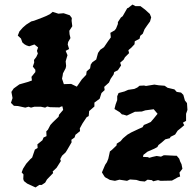

<svg xmlns="http://www.w3.org/2000/svg" viewBox="-20 -765 858 842"><path d="M127 53 99 40 85 29 82 20 83 0 75 -9 81 -25 95 -47 112 -66 121 -74 133 -109 145 -116 144 -132 166 -150 171 -162 184 -168 183 -189 190 -196 201 -217 212 -229 237 -253 239 -262 257 -283 254 -297 255 -298H248L241 -294L199 -295L187 -298L178 -293L159 -297H131L116 -293L105 -297L91 -293L59 -300L41 -301L28 -314L35 -335L30 -362L40 -377L65 -395L100 -405L120 -412L118 -428L126 -438L135 -449V-459L124 -473L130 -491L129 -502L139 -515L146 -530L142 -542L147 -557L131 -570L108 -562L96 -566L87 -571L78 -579L72 -596L58 -609L65 -627L80 -644L95 -657L117 -671L129 -674L145 -680L166 -688L183 -695L199 -703L211 -713L236 -705L259 -707L286 -698L295 -686L294 -674L297 -650L284 -630L285 -615L289 -598L279 -581L277 -570L283 -550L268 -542L276 -523L272 -510L268 -496L270 -476L268 -466L256 -443L255 -435L252 -420L260 -396L292 -397L317 -385L339 -417L358 -437L360 -452L375 -465L378 -482L385 -492L402 -504L410 -533L420 -547L436 -558L455 -586L466 -601L464 -621L483 -632L489 -640L497 -660V-668L510 -688L518 -694L538 -729L542 -730L561 -745L574 -738H596L616 -723L637 -704L643 -689L638 -671L625 -653L614 -637L606 -617L595 -608L592 -595L571 -584L570 -571L556 -556L543 -545L546 -532L528 -514L522 -503L507 -490L511 -478L497 -457L481 -449L478 -438L465 -419L458 -403L437 -384L439 -370L425 -357L417 -332L394 -315V-298L371 -278L369 -256L360 -251L342 -224L330 -202L331 -190L311 -174L307 -162L293 -152L294 -141L276 -110L268 -97L252 -82L244 -67L247 -59L228 -29L211 -13L213 -6L186 22L178 36L163 46H152L136 57ZM442 13 438 9 427 -9 441 -42 449 -54 455 -69 462 -101 471 -108 491 -127 492 -135 509 -146 519 -158 538 -174 555 -184 589 -200 605 -207 611 -217 626 -223 641 -230 654 -245 671 -266 654 -286 647 -285 617 -281 602 -276 579 -275H572L536 -258L519 -263H515L505 -273L482 -287L487 -307L494 -326V-343L500 -357L526 -364L542 -371L569 -375L582 -381L592 -389L612 -390L620 -388L657 -394L676 -391L702 -389L715 -380L745 -373L755 -362L774 -359L784 -349L791 -324L800 -313L802 -283L796 -266V-235L782 -227L788 -216L774 -204L759 -192L748 -175L728 -165L725 -159L705 -154L689 -140L675 -129L670 -120L657 -113L627 -100L609 -86L607 -77L628 -76L635 -73L649 -77L667 -81L686 -78L698 -84H708L748 -82H755L766 -69L770 -57L776 -45L780 -25L767 -8L770 9L759 13L745 21L734 27L684 28L673 25L652 30L646 25L627 23L615 31L594 29L578 24L550 22L537 28L504 23L484 28L462 24Z"/></svg>

Font: Winky Rough Black
Style: Italic
Weight: 900
Italic angle: -8.97852°
Designer: Simon Atzbach
Foundry: typofactur
Version: Version 1.206; ttfautohint (v1.8.4.7-5d5b)